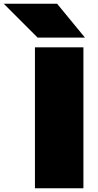

<svg xmlns="http://www.w3.org/2000/svg" viewBox="-126 -1002 524 1022"><path d="M60 -750H318V0H60ZM178 -982 326 -802H74L-106 -982Z"/></svg>

Font: Unbounded Black
Style: Regular
Weight: 900
Designer: Luke Prowse, Jean-Baptiste Morizot, Fátima Lázaro, Florian Runge
Foundry: NaN
Version: Version 1.701;gftools[0.9.28.dev5+ged2979d]